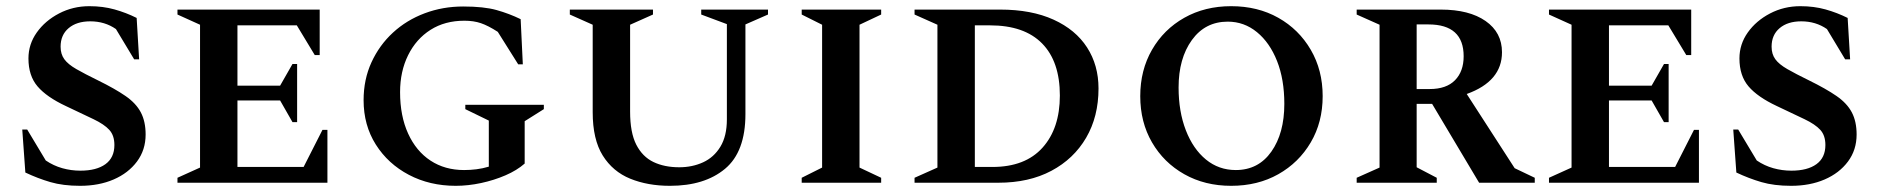

<svg xmlns="http://www.w3.org/2000/svg" viewBox="-20 -591 6076 621"><path d="M239 10Q184 10 143 -2Q102 -14 62 -33L52 -172H68L128 -72Q153 -55 181.5 -47Q210 -39 240 -39Q292 -39 321 -60Q350 -81 350 -122Q350 -153 333.5 -171Q317 -189 282.5 -205.5Q248 -222 193 -248Q131 -277 101.5 -311.5Q72 -346 72 -402Q72 -448 99 -486Q126 -524 171 -547.5Q216 -571 269 -571Q313 -571 350.5 -560.5Q388 -550 422 -533L430 -399H414L355 -497Q319 -522 272 -522Q228 -522 202 -500Q176 -478 176 -440Q176 -416 188 -399.5Q200 -383 227 -367.5Q254 -352 297 -331Q352 -304 386 -280.5Q420 -257 435.5 -227.5Q451 -198 451 -156Q451 -106 423 -68.5Q395 -31 347.5 -10.5Q300 10 239 10Z M554 0V-16L627 -49V-511L554 -544V-560H1014V-413H998L940 -509H748V-314H886L926 -384H941V-196H926L886 -266H748V-51H962L1023 -171H1039V0Z M1454 10Q1370 10 1302.5 -25.5Q1235 -61 1195.5 -123.5Q1156 -186 1156 -267Q1156 -334 1181.5 -389.5Q1207 -445 1251 -485.5Q1295 -526 1353.5 -548Q1412 -570 1478 -570Q1545 -570 1586 -558.5Q1627 -547 1664 -529L1671 -383H1656L1590 -488Q1559 -508 1535.5 -516Q1512 -524 1482 -524Q1419 -524 1372.5 -494.5Q1326 -465 1300 -412.5Q1274 -360 1274 -293Q1274 -216 1300 -159Q1326 -102 1372.5 -71.5Q1419 -41 1481 -41Q1501 -41 1521 -43.5Q1541 -46 1561 -52V-201L1485 -238V-252H1739V-238L1677 -199V-62Q1652 -40 1615 -24Q1578 -8 1536 1Q1494 10 1454 10Z M2147 10Q2075 10 2018.5 -13Q1962 -36 1929.5 -88Q1897 -140 1897 -228V-511L1823 -544V-560H2092V-544L2018 -511V-230Q2018 -162 2038 -123Q2058 -84 2093.5 -67Q2129 -50 2177 -50Q2219 -50 2254 -66Q2289 -82 2310 -116.5Q2331 -151 2331 -205V-513L2248 -544V-560H2464V-544L2391 -512V-222Q2391 -100 2325 -45Q2259 10 2147 10Z M2573 0V-16L2639 -49V-511L2573 -544V-560H2830V-544L2760 -511V-49L2830 -16V0Z M2938 0V-16L3012 -49V-511L2938 -544V-560H3215Q3316 -560 3387.5 -527.5Q3459 -495 3496 -437.5Q3533 -380 3533 -305Q3533 -214 3493 -145.5Q3453 -77 3380.5 -38.5Q3308 0 3209 0ZM3182 -509H3133V-51H3190Q3296 -51 3352 -113.5Q3408 -176 3408 -282Q3408 -392 3350.5 -450.5Q3293 -509 3182 -509Z M3962 10Q3877 10 3810.5 -27.5Q3744 -65 3706 -130.5Q3668 -196 3668 -280Q3668 -364 3706 -430Q3744 -496 3810.5 -533.5Q3877 -571 3962 -571Q4048 -571 4114.5 -533.5Q4181 -496 4219.5 -430Q4258 -364 4258 -280Q4258 -196 4219.5 -130.5Q4181 -65 4114.5 -27.5Q4048 10 3962 10ZM3977 -41Q4050 -41 4092 -100.5Q4134 -160 4134 -255Q4134 -334 4110.5 -393.5Q4087 -453 4045.5 -487Q4004 -521 3951 -521Q3878 -521 3835 -461.5Q3792 -402 3792 -308Q3792 -230 3815.5 -169.5Q3839 -109 3880.5 -75Q3922 -41 3977 -41Z M4368 0V-16L4442 -49V-511L4368 -544V-560H4640Q4732 -560 4785 -523Q4838 -486 4838 -422Q4838 -328 4724 -287L4879 -47L4944 -16V0H4764L4612 -255H4562V-50L4627 -16V0ZM4600 -512H4562V-303H4604Q4658 -303 4686 -331.5Q4714 -360 4714 -409Q4714 -512 4600 -512Z M4990 0V-16L5063 -49V-511L4990 -544V-560H5450V-413H5434L5376 -509H5184V-314H5322L5362 -384H5377V-196H5362L5322 -266H5184V-51H5398L5459 -171H5475V0Z M5773 10Q5718 10 5677 -2Q5636 -14 5596 -33L5586 -172H5602L5662 -72Q5687 -55 5715.5 -47Q5744 -39 5774 -39Q5826 -39 5855 -60Q5884 -81 5884 -122Q5884 -153 5867.5 -171Q5851 -189 5816.5 -205.5Q5782 -222 5727 -248Q5665 -277 5635.5 -311.5Q5606 -346 5606 -402Q5606 -448 5633 -486Q5660 -524 5705 -547.5Q5750 -571 5803 -571Q5847 -571 5884.5 -560.5Q5922 -550 5956 -533L5964 -399H5948L5889 -497Q5853 -522 5806 -522Q5762 -522 5736 -500Q5710 -478 5710 -440Q5710 -416 5722 -399.5Q5734 -383 5761 -367.5Q5788 -352 5831 -331Q5886 -304 5920 -280.5Q5954 -257 5969.5 -227.5Q5985 -198 5985 -156Q5985 -106 5957 -68.5Q5929 -31 5881.5 -10.5Q5834 10 5773 10Z"/></svg>

Font: Spectral SC SemiBold
Style: Regular
Weight: 600
Designer: Jean-Baptiste Levee
Foundry: Production Type
Version: Version 2.001